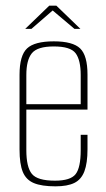

<svg xmlns="http://www.w3.org/2000/svg" viewBox="-20 -649 373 678"><path d="M176 9Q127 9 99.5 -2.5Q72 -14 60.5 -42Q49 -70 49 -121V-385Q49 -453 75.5 -478Q102 -503 170 -503Q237 -503 263 -478Q289 -453 289 -385V-262H73V-119Q73 -59 92.5 -35Q112 -11 174 -11Q229 -11 247 -34Q265 -57 265 -119V-173H289V-122Q289 -73 278 -44Q267 -15 242.5 -3Q218 9 176 9ZM73 -281H265V-384Q265 -437 247 -461Q229 -485 170 -485Q112 -485 92.5 -461Q73 -437 73 -384ZM69 -547 154 -629H179L264 -547H243L166 -612L91 -547Z"/></svg>

Font: Alumni Sans Thin Thin
Style: Regular
Weight: 250
Version: Version 1.018